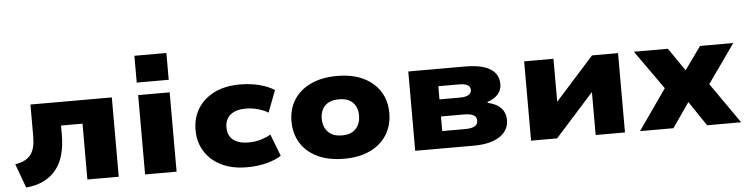

<svg xmlns="http://www.w3.org/2000/svg" viewBox="-47 -980 4745 1220"><g transform="rotate(-5 2326.0 -370.0)"><path d="M77 17 21 -136Q57 -142 82 -155Q107 -168 122 -188.5Q137 -209 143.5 -238Q150 -267 150 -306V-506H669V0H469V-356H332V-299Q332 -228 317 -172.5Q302 -117 270.5 -77Q239 -37 191 -13Q143 11 77 17Z M835 -586V-757H1039V-586ZM837 0V-506H1038V0Z M1486 11Q1393 11 1325 -22Q1257 -55 1219 -114.5Q1181 -174 1181 -252Q1181 -332 1219 -391.5Q1257 -451 1325 -484Q1393 -517 1486 -517Q1555 -517 1613 -501.5Q1671 -486 1706 -462L1653 -323Q1623 -341 1585.5 -351Q1548 -361 1511 -361Q1447 -361 1412.5 -332.5Q1378 -304 1378 -252Q1378 -200 1412.5 -172.5Q1447 -145 1510 -145Q1548 -145 1584.5 -155Q1621 -165 1652 -183L1706 -43Q1670 -19 1612.5 -4Q1555 11 1486 11Z M2106 11Q2008 11 1937.5 -22.5Q1867 -56 1830 -116Q1793 -176 1793 -254Q1793 -332 1830 -391Q1867 -450 1937.5 -483.5Q2008 -517 2105 -517Q2204 -517 2273.5 -483.5Q2343 -450 2380 -391Q2417 -332 2417 -254Q2417 -176 2380 -116Q2343 -56 2273.5 -22.5Q2204 11 2106 11ZM2106 -138Q2165 -138 2194.5 -170.5Q2224 -203 2224 -254Q2224 -306 2194.5 -337Q2165 -368 2105 -368Q2046 -368 2016 -337Q1986 -306 1986 -254Q1986 -203 2016.5 -170.5Q2047 -138 2106 -138Z M2560 0V-506H2922Q2996 -506 3043 -490.5Q3090 -475 3113 -446Q3136 -417 3136 -376Q3136 -339 3113 -311.5Q3090 -284 3044 -269L3046 -263Q3086 -254 3110.5 -237Q3135 -220 3146.5 -196.5Q3158 -173 3158 -144Q3158 -78 3099 -39Q3040 0 2934 0ZM2742 -110H2890Q2928 -110 2948.5 -121Q2969 -132 2969 -157Q2969 -182 2948 -192.5Q2927 -203 2890 -203H2742ZM2742 -312H2874Q2910 -312 2928 -323.5Q2946 -335 2946 -355Q2946 -376 2928 -386Q2910 -396 2874 -396H2742Z M3299 0V-506H3486V-214H3470L3732 -506H3898V0H3711V-293H3728L3465 0Z M3994 0 4210 -309 4217 -198 3999 -506H4216L4320 -354H4312L4421 -506H4633L4415 -198L4422 -311L4639 0H4422L4312 -163H4320L4207 0Z"/></g></svg>

Font: Nunito Sans 7pt SemiExpanded Black
Style: Regular
Weight: 900
Width: 6
Designer: Vernon Adams
Foundry: Vernon Adams
Version: Version 3.101;gftools[0.9.27]